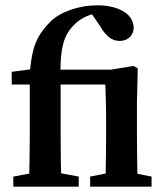

<svg xmlns="http://www.w3.org/2000/svg" viewBox="-20 -702 614 722"><path d="M89 0Q90 -48 91 -96Q92 -144 92 -193V-384H24V-432L132 -446L92 -425Q96 -478 105 -512.5Q114 -547 130 -572Q146 -597 170 -621Q199 -649 246.5 -665.5Q294 -682 348 -682Q402 -682 441 -661Q480 -640 483 -598Q482 -576 467.5 -562Q453 -548 429 -548Q388 -548 357 -603L322 -654L365 -655Q334 -653 306 -641Q278 -629 257 -607Q238 -588 226.5 -562.5Q215 -537 210.5 -498Q206 -459 208 -398V-193Q208 -96 211 0ZM30 0V-38L126 -56H179L276 -38V0ZM149 -384V-440H469V-384ZM376 0Q377 -21 377.5 -55.5Q378 -90 378.5 -127.5Q379 -165 379 -193V-251Q379 -295 378 -324.5Q377 -354 376 -385L311 -391V-426L482 -454L498 -445L495 -318V-193Q495 -165 495.5 -127.5Q496 -90 496.5 -55.5Q497 -21 498 0ZM319 0V-38L411 -56H459L550 -38V0Z"/></svg>

Font: Lisu Bosa ExtraBold
Style: Regular
Weight: 800
Designer: David Morse, Annie Olsen, Victor Gaultney, Frank Grießhammer (Latin)
Foundry: SIL International
Version: Version 2.000